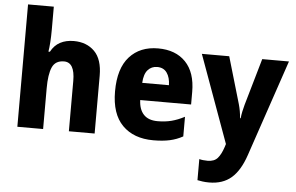

<svg xmlns="http://www.w3.org/2000/svg" viewBox="-62 -854 1829 1188"><g transform="rotate(5 852.5 -260.0)"><path d="M225 -619Q225 -575 222.5 -539Q220 -503 216 -480H225Q247 -521 283 -540Q319 -559 367 -559Q447 -559 496 -510Q545 -461 545 -359V0H385V-313Q385 -428 318 -428Q264 -428 244.5 -384Q225 -340 225 -253V0H65V-760H225Z M891 -559Q1000 -559 1062 -494.5Q1124 -430 1124 -309V-231H808Q810 -173 839.5 -141.5Q869 -110 926 -110Q973 -110 1012 -120Q1051 -130 1093 -152V-30Q1055 -9 1012 0.5Q969 10 910 10Q788 10 718 -60.5Q648 -131 648 -271Q648 -414 713.5 -486.5Q779 -559 891 -559ZM895 -444Q860 -444 837 -418.5Q814 -393 811 -338H977Q976 -386 955.5 -415Q935 -444 895 -444Z M1163 -549H1333L1418 -259Q1430 -217 1433 -173H1437Q1439 -194 1443.5 -215Q1448 -236 1454 -258L1538 -549H1704L1501 50Q1468 148 1414.5 194Q1361 240 1277 240Q1254 240 1236.5 237.5Q1219 235 1204 232V101Q1214 104 1228 105.5Q1242 107 1256 107Q1297 107 1318 83Q1339 59 1354 13L1360 -6Z"/></g></svg>

Font: Noto Sans Ethiopic SemiCondensed ExtraBold
Style: Regular
Weight: 800
Width: 4
Designer: Monotype Design Team
Foundry: Monotype Imaging Inc.
Version: Version 2.102; ttfautohint (v1.8.4.7-5d5b)